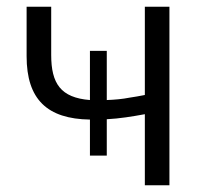

<svg xmlns="http://www.w3.org/2000/svg" viewBox="-20 -550 597 570"><path d="M297 -399H247V-253C160 -260 132 -302 132 -387V-530H59V-383C59 -255 120 -197 247 -195V-88H297V-196C335 -198 372 -204 410 -211V0H483V-530H410V-268C394 -265 379 -262 364 -260C344 -256 322 -254 297 -253Z"/></svg>

Font: Cheyenne Sans Light
Style: Regular
Weight: 300
Designer: The Public Sans project authors (U.S. Web Design System), Libre Franklin designed by Pablo Impallari and Rodrigo Fuenzal
Foundry: The Cheyenne Sans Project Authors
Version: Version 2.007